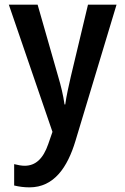

<svg xmlns="http://www.w3.org/2000/svg" viewBox="-20 -562 540 827"><path d="M107 245C213 245 271 158 305 45L482 -542H359L285 -232C277 -197 266 -149 261 -112H258C252 -154 242 -194 231 -231L142 -542H18L206 6L188 58C166 122 133 152 86 152C74 152 56 149 41 145V237C62 242 83 245 107 245Z"/></svg>

Font: Noto Sans Mono ExtraCondensed SemiBold
Style: Regular
Weight: 600
Width: 2
Designer: Monotype Design Team
Foundry: Monotype Imaging Inc.
Version: Version 2.014